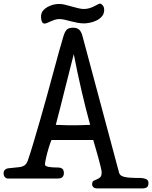

<svg xmlns="http://www.w3.org/2000/svg" viewBox="-48 -992 845 1067"><path d="M613 -35Q615 -26 620.5 -20Q626 -14 639 -10Q652 -6 674.5 -4.5Q697 -3 733 -3Q747 -3 762 2.5Q777 8 777 25Q777 43 768 49Q759 55 742 55H495Q477 55 470.5 48Q464 41 464 33Q464 17 472.5 12.5Q481 8 490.5 4.5Q500 1 508.5 -6.5Q517 -14 517 -35Q517 -42 511 -67Q505 -92 497 -121Q489 -150 481 -176.5Q473 -203 470 -214H238Q231 -197 224.5 -176.5Q218 -156 213 -136.5Q208 -117 205 -101Q202 -85 202 -77Q202 -69 220.5 -65Q239 -61 274 -61Q290 -61 298.5 -54Q307 -47 307 -29Q307 -18 300 -9Q293 0 273 0H-5Q-14 0 -21 -8Q-28 -16 -28 -30Q-28 -43 -18.5 -50Q-9 -57 1 -57Q3 -57 11 -58Q19 -59 29 -60Q39 -61 47.5 -62Q56 -63 58 -63Q76 -65 88 -73Q100 -81 107 -101Q121 -142 138.5 -200.5Q156 -259 175 -325Q194 -391 213 -460Q232 -529 249 -592Q266 -655 280.5 -707.5Q295 -760 305 -792Q312 -815 322.5 -826.5Q333 -838 359 -838Q380 -838 392 -827Q404 -816 410 -793ZM362 -691Q355 -664 342.5 -614.5Q330 -565 315.5 -508Q301 -451 287 -394.5Q273 -338 262 -298Q277 -298 288.5 -297.5Q300 -297 310 -296.5Q320 -296 331.5 -296Q343 -296 358 -296Q367 -296 379.5 -296Q392 -296 405.5 -296.5Q419 -297 431.5 -297.5Q444 -298 453 -298Q441 -342 428.5 -391Q416 -440 404.5 -490.5Q393 -541 382 -592Q371 -643 362 -691ZM180 -897Q180 -919 190 -931.5Q200 -944 214 -952Q245 -970 282 -970Q297 -970 314.5 -965.5Q332 -961 350 -956Q368 -951 386 -946.5Q404 -942 419 -942Q433 -942 449 -946.5Q465 -951 479 -959Q502 -972 509 -972Q514 -972 522.5 -962.5Q531 -953 531 -937Q531 -915 518 -900.5Q505 -886 487 -877.5Q469 -869 450 -865.5Q431 -862 420 -862Q401 -862 382.5 -865.5Q364 -869 346.5 -873.5Q329 -878 313 -882Q297 -886 283 -886Q268 -886 256 -882Q244 -878 234 -873.5Q224 -869 215 -865Q206 -861 199 -861Q190 -861 185 -871.5Q180 -882 180 -897Z"/></svg>

Font: Life Savers ExtraBold
Style: Regular
Weight: 800
Designer: Pablo Impallari, Rodrigo Fuenzalida, Brenda Gallo
Foundry: Pablo Impallari, Rodrigo Fuenzalida, Brenda Gallo
Version: Version 3.001; ttfautohint (v0.95) -l 8 -r 50 -G 200 -x 14 -